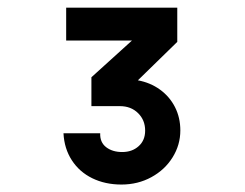

<svg xmlns="http://www.w3.org/2000/svg" viewBox="-20 -876 640 502"><path d="M299.5 -478.5Q325.5 -478.5 342.5 -493.8Q359.5 -509 359.5 -534.5Q359.5 -562 341 -580.2Q322.5 -598.5 293.5 -598.5H219V-674L325 -770H153V-856H443.5V-766.5L340.5 -666Q373 -660 398.2 -641.8Q423.5 -623.5 437.5 -596Q451.5 -568.5 451.5 -535Q451.5 -497 431.2 -464.5Q411 -432 375.8 -412.8Q340.5 -393.5 297.5 -393.5Q255 -393.5 221.2 -410Q187.5 -426.5 167.8 -457Q148 -487.5 146 -527.5H242Q241 -504 257.5 -491.2Q274 -478.5 299.5 -478.5Z"/></svg>

Font: JuliaMono ExtraBold
Style: Regular
Weight: 800
Monospace: yes
Designer: cormullion
Foundry: corm
Version: Version 0.055; ttfautohint (v1.8.4)